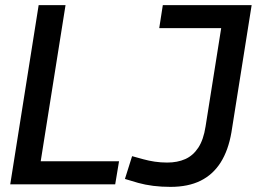

<svg xmlns="http://www.w3.org/2000/svg" viewBox="-20 -720 1003 750"><path d="M20 0 131 -700H236L139 -90H445L430 0ZM468 -21 496 -110Q518 -104 539.5 -98Q561 -92 584.5 -88.5Q608 -85 633 -85Q673 -85 703.5 -98.5Q734 -112 754.5 -143Q775 -174 783 -226L844 -610H602L616 -700H963L884 -203Q872 -133 842 -85.5Q812 -38 763.5 -14Q715 10 646 10Q610 10 578.5 6Q547 2 520 -5.5Q493 -13 468 -21Z"/></svg>

Font: Georama ExtraCondensed Thin Medium
Style: Italic
Weight: 500
Italic angle: -9°
Version: Version 1.001